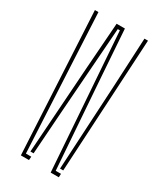

<svg xmlns="http://www.w3.org/2000/svg" viewBox="-201 -871 793 943"><g transform="rotate(30 195.5 -400.0)"><path d="M256 0 236 -284 201 -775H189L153 -284L136 -40H118L152 -535L171 -795H218L236 -535L273 -20H303L302 0ZM87 0 45 -800H65L78 -535L104 -20H134.5L133 0ZM286 -40 313 -535 326 -800H346L304 -40Z"/></g></svg>

Font: Big Shoulders Stencil Display SC Thin
Style: Regular
Weight: 100
Designer: Patric King
Foundry: XO Type Co
Version: Version 2.001